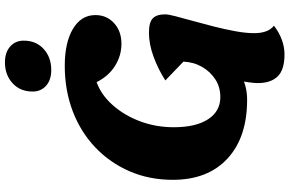

<svg xmlns="http://www.w3.org/2000/svg" viewBox="-222 -792 1199 796"><g transform="rotate(-90 378.0 -394.5)"><path d="M362 30Q206 30 118 -51.5Q30 -133 30 -278Q30 -376 65.5 -457.5Q101 -539 164.5 -599.5Q228 -660 314.5 -693Q401 -726 503 -726Q599 -726 656 -692Q713 -658 713 -599Q713 -552 679.5 -521.5Q646 -491 594 -491Q545 -491 502.5 -517.5Q460 -544 435 -594Q382 -575 339.5 -527Q297 -479 272.5 -413.5Q248 -348 248 -274Q248 -183 281 -132Q314 -81 373 -81Q414 -81 446 -101.5Q478 -122 498 -156.5Q518 -191 520 -234Q544 -234 557 -218.5Q570 -203 570 -171Q570 -115 542 -69.5Q514 -24 467 3Q420 30 362 30ZM550 185Q486 185 458.5 156.5Q431 128 431 74Q431 59 434.5 35Q438 11 444 -19L559 -189L520 -234L442 -309Q487 -338 539.5 -357.5Q592 -377 640 -377Q683 -377 699.5 -361Q716 -345 716 -310Q716 -297 708 -266Q700 -235 688.5 -194Q677 -153 665.5 -107.5Q654 -62 646 -18.5Q638 25 638 60Q638 87 645.5 108Q653 129 669 141Q641 163 610.5 174Q580 185 550 185ZM485 -782Q444 -782 420 -803.5Q396 -825 396 -859Q396 -911 430.5 -942.5Q465 -974 517 -974Q558 -974 582.5 -952.5Q607 -931 607 -896Q607 -845 572.5 -813.5Q538 -782 485 -782Z"/></g></svg>

Font: Lemonada
Style: Regular
Weight: 400
Designer: Mohamed Gaber (Arabic), Eduardo Tunni (Latin)
Foundry: Kief Type Foundry
Version: Version 4.005